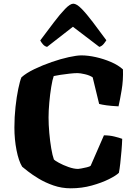

<svg xmlns="http://www.w3.org/2000/svg" viewBox="-20 -1020 731 1040"><path d="M363 0Q314 0 269.5 -15.5Q225 -31 189.5 -52.5Q154 -74 130.5 -92.5Q107 -111 100 -117Q81 -148 69.5 -206.5Q58 -265 58 -329Q58 -386 64 -441Q70 -496 79 -539Q88 -582 96 -601Q123 -625 167 -646Q211 -667 260 -684Q309 -701 352.5 -710.5Q396 -720 421 -720Q457 -720 499.5 -710.5Q542 -701 581.5 -684Q621 -667 646 -644Q648 -586 639 -532.5Q630 -479 622 -444Q582 -446 557 -449.5Q532 -453 517 -457L482 -601Q466 -612 440 -618Q414 -624 400 -624Q382 -624 356 -621Q330 -618 306.5 -614.5Q283 -611 271 -608Q264 -589 257.5 -549Q251 -509 247 -464Q243 -419 243 -384Q243 -345 247 -300Q251 -255 257.5 -216.5Q264 -178 272 -156Q276 -151 298.5 -138.5Q321 -126 350.5 -115.5Q380 -105 403 -105Q406 -105 420.5 -107.5Q435 -110 451 -114Q467 -118 471 -122L543 -287Q573 -287 599.5 -280.5Q626 -274 642 -268Q641 -237 638 -202Q635 -167 631.5 -135.5Q628 -104 624 -84Q609 -69 570 -49.5Q531 -30 477 -15Q423 0 363 0ZM235 -766Q222 -769 212.5 -780Q203 -791 198 -801Q237 -853 271 -898Q305 -943 332.5 -971.5Q360 -1000 377 -1000Q395 -1000 422 -972.5Q449 -945 483 -900Q517 -855 556 -802Q552 -795 542 -782.5Q532 -770 518 -766L375 -875Z"/></svg>

Font: Texturina Black
Style: Regular
Weight: 900
Designer: Guillermo Torres Carreño
Foundry: Omnibus-Type
Version: Version 1.002; ttfautohint (v1.8.3)